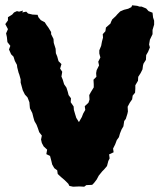

<svg xmlns="http://www.w3.org/2000/svg" viewBox="-26 -689 602 725"><path d="M272 -228 283 -247 288 -260 296 -274 294 -288 308 -301 312 -313 311 -330 317 -341 328 -359V-371L327 -388L338 -399L337 -413L339 -424L348 -442L345 -456L353 -472L349 -487V-499L356 -516L359 -532L363 -547L362 -560L372 -571L374 -585L391 -600L394 -608L398 -616L411 -628L417 -635L428 -646L442 -652L458 -656L470 -662L473 -669L492 -667L501 -664H509L526 -657L535 -647L550 -641L552 -623L556 -611V-596L550 -576V-560L540 -539L537 -521L540 -510L533 -493L526 -481L525 -463L516 -449L514 -442L512 -427L505 -413L496 -399L495 -384L485 -367V-354L484 -339L475 -328L473 -314L464 -301L456 -286L457 -268L455 -259L449 -240L443 -232L440 -212L433 -200L427 -185L423 -171L415 -160L409 -144L401 -128L403 -114L386 -106L388 -91L383 -81L378 -62L367 -49L360 -42L347 -26L339 -11L329 2L322 9L300 10L292 16L274 15L250 16L236 13L232 5L218 -9L205 -20L192 -32L190 -46L179 -54L171 -68L168 -81L163 -100L149 -107L152 -124L139 -136L132 -149L129 -162L132 -177L122 -190L117 -205L112 -218L104 -232L100 -246L96 -262L87 -280L86 -291L85 -303L78 -321L68 -332L60 -348L57 -359L52 -377V-389L47 -407L44 -415L39 -435L38 -444L30 -459L25 -475L16 -484L8 -502L13 -516L2 -530L0 -549L-3 -563L4 -579L-6 -598L4 -612V-624L20 -634L27 -642L38 -647L46 -645L61 -649L58 -642L73 -645L80 -638L97 -634L116 -633L119 -624L128 -613L143 -605L150 -594L156 -586L167 -568V-560L176 -542L177 -527L184 -505L185 -488L190 -476L195 -458L206 -447L201 -430L209 -418L206 -400L211 -388L216 -371L225 -358L230 -342L233 -330L242 -318L241 -303L252 -287L253 -274L258 -257L262 -244Z"/></svg>

Font: Winky Rough
Style: Bold
Weight: 700
Designer: Simon Atzbach
Foundry: typofactur
Version: Version 1.206; ttfautohint (v1.8.4.7-5d5b)